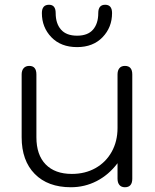

<svg xmlns="http://www.w3.org/2000/svg" viewBox="-20 -777 651 807"><path d="M71 -200V-464Q71 -481 79.5 -490.5Q88 -500 103 -500Q133 -500 133 -464V-200Q133 -126 172 -86Q211 -46 282 -46Q338 -46 381.5 -70.5Q425 -95 449.5 -139Q474 -183 474 -239V-464Q474 -481 482 -490.5Q490 -500 505 -500Q536 -500 536 -464V-26Q536 10 505 10Q490 10 482 0.5Q474 -9 474 -26V-91Q437 -42 386.5 -16Q336 10 278 10Q181 10 126 -46Q71 -102 71 -200ZM156 -722Q156 -757 186 -757Q214 -757 214 -722Q214 -678 236.5 -652.5Q259 -627 304 -627Q349 -627 371 -652.5Q393 -678 393 -722Q393 -757 422 -757Q451 -757 451 -722Q451 -662 411 -620.5Q371 -579 304 -579Q236 -579 196 -620.5Q156 -662 156 -722Z"/></svg>

Font: Kodchasan Light
Style: Regular
Weight: 300
Version: Version 1.000; ttfautohint (v1.6)